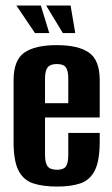

<svg xmlns="http://www.w3.org/2000/svg" viewBox="-20 -668 406 696"><path d="M187.6 8.3Q135.9 8.3 100.5 -3.2Q65.2 -14.7 47.2 -49.5Q29.2 -84.3 29.2 -154.4V-376.8Q29.2 -450.3 68.3 -477.3Q107.5 -504.4 185.7 -504.4Q263.6 -504.4 302.5 -477.3Q341.5 -450.3 341.5 -376.8V-242.2H143.2V-107.4Q143.2 -76.7 152.8 -64.7Q162.5 -52.6 187 -52.6Q209.9 -52.6 218.7 -64.3Q227.5 -76.1 227.5 -107.4V-186H341.5V-155.4Q341.5 -85.3 323.7 -50.1Q305.9 -15 271.5 -3.3Q237.1 8.3 187.6 8.3ZM143.2 -294H227.5V-383.3Q227.5 -411.8 218.7 -423.8Q209.9 -435.9 185.7 -435.9Q162.5 -435.9 152.8 -423.8Q143.2 -411.8 143.2 -383.3ZM252.8 -548.1H207.8L147.3 -648H235.9ZM158.6 -548.1H106.8L39.4 -648H128Z"/></svg>

Font: Alumni Sans SC Thin
Style: Regular
Weight: 100
Designer: Robert E. Leuschke
Foundry: Robert E. Leuschke
Version: Version 1.018